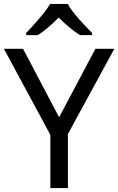

<svg xmlns="http://www.w3.org/2000/svg" viewBox="-20 -964 606 984"><path d="M327 -944H237C211 -899 151 -834 114 -795V-784H174C209 -806 245 -838 281 -874C317 -838 355 -805 390 -784H452V-795C414 -833 351 -899 327 -944ZM283 -363 98 -714H0L238 -273V0H328V-277L566 -714H469Z"/></svg>

Font: Noto Sans Hebrew Droid Medium
Style: Regular
Weight: 500
Designer: Monotype Design Team
Foundry: Monotype Imaging Inc.
Version: Version 1.100